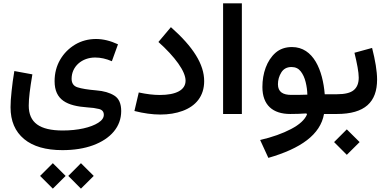

<svg xmlns="http://www.w3.org/2000/svg" viewBox="-20 -691 2345 1164"><path d="M300.3 452.6 377.9 375.5 300.3 298.3 223.1 375.5ZM470.7 452.6 548.3 375.5 470.7 298.3 394 375.5ZM695.3 -422.4C649.4 -443.8 605 -454.6 562.5 -454.6C516.1 -454.6 473.6 -443.4 435.5 -420.9C397.5 -397.9 367.2 -367.7 344.7 -329.1C322.3 -290.5 311 -247.1 311 -198.7C311 -83.5 387.7 -48.8 509.8 -40C537.1 -38.6 560.5 -35.2 580.1 -30.3C599.6 -25.4 609.4 -13.7 609.4 4.9C609.4 22.9 598.1 39.1 575.7 53.2C530.8 82 452.1 100.1 360.8 100.1C219.7 100.1 154.3 52.2 154.3 -50.8C154.3 -73.7 156.2 -100.1 159.7 -128.9C163.1 -157.7 168.5 -194.8 176.3 -240.2L66.9 -260.3C59.6 -217.8 54.2 -177.2 50.3 -138.7C45.9 -99.6 43.9 -66.9 43.9 -41C43.9 42.5 71.3 106.4 126 151.9C180.2 196.8 257.8 219.2 358.4 219.2C428.2 219.2 490.2 209.5 543.9 189.9C650.9 150.4 714.8 77.6 714.8 -17.6C714.8 -62.5 701.2 -93.8 673.3 -111.3C645.5 -128.9 608.9 -139.6 563.5 -143.1C511.7 -147.5 474.1 -153.8 450.2 -161.6C426.3 -168.9 414.1 -186.5 414.1 -213.4C414.1 -288.6 477.1 -342.3 556.6 -342.3C589.8 -342.3 623.5 -335 658.2 -319.8Z M1217.8 -199.2C1217.8 -301.3 1151.4 -406.7 1016.1 -526.4L940.4 -436.5C990.7 -391.6 1030.8 -348.1 1060.5 -306.6C1090.3 -264.6 1105 -229.5 1105 -201.7C1105 -145 1046.9 -115.2 949.2 -115.2C910.6 -115.2 869.6 -120.1 821.3 -130.4L794.9 -18.1C851.1 -3.9 903.8 3.4 952.1 3.4C1002 3.4 1046.9 -3.9 1086.9 -18.6C1167 -47.9 1217.8 -107.9 1217.8 -199.2Z M1446.3 -670.9H1332.5V0H1446.3Z M1841.3 2.4C1828.1 34.7 1795.9 64.5 1744.6 91.3C1693.4 118.2 1630.9 140.6 1557.1 157.7L1606.9 266.1C1803.7 209.5 1922.4 125 1944.3 0H1981.4V-119.6H1948.7C1937 -263.7 1881.3 -405.8 1750 -405.8C1710 -405.8 1676.8 -394 1650.4 -371.1C1597.2 -324.2 1570.8 -246.1 1570.8 -163.6C1570.8 -53.7 1633.8 0 1739.7 0C1771 0 1804.7 -1 1837.4 -3.4ZM1843.3 -117.2C1810.5 -115.7 1777.3 -115.7 1745.6 -115.7C1696.3 -115.7 1665 -132.8 1665 -180.2C1665 -206.1 1671.9 -230 1685.5 -252C1699.2 -273.9 1719.7 -284.7 1747.1 -284.7C1771 -284.7 1789.6 -275.9 1803.2 -258.3C1816.9 -240.7 1826.7 -219.2 1833 -193.4C1839.4 -167.5 1842.8 -142.1 1843.3 -117.2Z M2082.5 247.6 2160.2 170.4 2082.5 93.3 2005.4 170.4ZM2128.9 -371.1C2144.5 -307.1 2154.8 -253.9 2154.8 -220.7C2154.8 -187 2145 -161.6 2125 -145C2105 -127.9 2070.8 -119.6 2022 -119.6H1981.4C1969.2 -119.6 1963.4 -99.6 1963.4 -60.1C1963.4 -20 1969.2 0 1981.4 0H2022C2192.4 0 2266.1 -72.3 2266.1 -209C2266.1 -259.3 2254.9 -325.7 2235.8 -400.4Z"/></svg>

Font: Estedad SemiBold
Style: Regular
Weight: 600
Designer: Amin Abedi
Version: Version 7.3